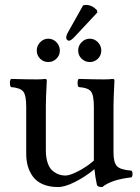

<svg xmlns="http://www.w3.org/2000/svg" viewBox="-20 -753 571 783"><path d="M375 0Q368.2 -31.2 365.2 -63Q327.1 -31.7 285.9 -11Q244.6 9.8 216.8 9.8Q181.2 9.8 155 -1.5Q128.9 -12.7 114.5 -32.5Q100.1 -52.2 93.5 -75.4Q86.9 -98.6 86.9 -126V-317.9Q86.9 -365.2 74.5 -380.1Q62 -395 24.9 -397.9Q20.5 -402.3 20.5 -414.6Q20.5 -426.8 24.9 -431.2Q93.3 -429.2 127.9 -429.2Q153.3 -429.2 163.1 -431.2Q170.9 -431.2 170.9 -424.8Q167 -351.6 167 -321.8V-140.1Q167 -108.9 175 -86.9Q183.1 -64.9 196.3 -54.9Q209.5 -44.9 221.7 -41Q233.9 -37.1 247.1 -37.1Q265.6 -37.1 300.8 -55.7Q335.9 -74.2 362.8 -98.1V-124V-316.9Q362.8 -365.2 350.6 -380.4Q338.4 -395.5 300.8 -397.9Q296.4 -402.3 296.4 -414.6Q296.4 -426.8 300.8 -431.2Q369.1 -429.2 402.8 -429.2Q429.2 -429.2 439 -431.2Q446.8 -431.2 446.8 -424.8Q442.9 -351.6 442.9 -321.8V-129.9Q442.9 -91.3 456.5 -75.9Q470.2 -60.5 516.1 -57.1Q520.5 -52.7 520.5 -43.5Q520.5 -34.2 516.1 -29.8Q434.1 -20.5 397 9.8Q376.5 9.8 375 0ZM176.8 -595.2Q196.3 -595.2 210.2 -580.8Q224.1 -566.4 224.1 -546.9Q224.1 -527.3 210.2 -513.7Q196.3 -500 176.8 -500Q157.2 -500 143.6 -513.7Q129.9 -527.3 129.9 -546.9Q129.9 -566.4 143.8 -580.8Q157.7 -595.2 176.8 -595.2ZM346.2 -595.2Q365.2 -595.2 379.2 -580.8Q393.1 -566.4 393.1 -546.9Q393.1 -527.3 379.4 -513.7Q365.7 -500 346.2 -500Q326.7 -500 312.7 -513.7Q298.8 -527.3 298.8 -546.9Q298.8 -566.4 312.7 -580.8Q326.7 -595.2 346.2 -595.2ZM318.8 -731Q324.7 -732.9 331.1 -732.9Q355 -732.9 375 -711.9L377 -702.1L285.2 -604Q269.5 -586.9 261.2 -586.9Q256.8 -586.9 253.4 -590.8Q250 -594.7 250 -599.1Q250 -609.9 258.8 -624Z"/></svg>

Font: Common Serif
Style: Regular
Weight: 400
Designer: Philipp H. Poll, Khaled Hosny
Foundry: Stefan Peev, Context Ltd.
Version: Version 1.026